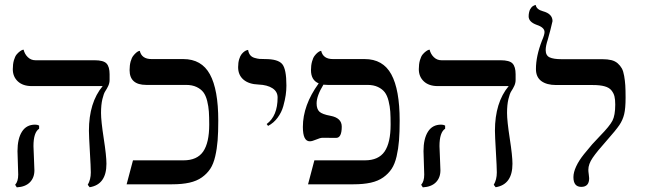

<svg xmlns="http://www.w3.org/2000/svg" viewBox="-20 -766 2683 798"><path d="M119.1 -158.7Q119.1 -149.4 121.1 -108.6Q123 -67.9 123 -58.1Q123 -27.3 104.2 -8.3Q85.4 10.7 49.8 12.7L43 2Q55.7 -11.7 55.7 -40.5Q55.7 -49.8 54.2 -89.1Q52.7 -128.4 52.7 -137.7Q52.7 -189.5 71.3 -218.8Q89.8 -248 126 -248Q135.7 -248 142.6 -244.1V-231Q119.1 -215.8 119.1 -158.7ZM399.9 -296.4Q399.9 -263.7 411.1 -190.9Q422.4 -118.2 422.4 -85.4Q422.4 1 352.5 12.2L344.7 2Q357.4 -19.5 357.4 -49.3Q357.4 -70.3 353.5 -136Q349.6 -201.7 349.6 -222.7Q349.6 -339.8 406.7 -408.2H111.8Q75.2 -408.2 54.2 -427.7Q33.2 -447.3 33.2 -478.5Q33.2 -499.5 37.8 -515.6Q42.5 -531.7 49.1 -539.6Q55.7 -547.4 62.3 -552.2Q68.8 -557.1 73.2 -558.6L78.1 -559.6Q82.5 -541 95.7 -528.3Q108.9 -515.6 127 -515.6H372.6Q410.2 -515.6 422.9 -502Q435.5 -488.3 435.5 -457.5V-433.6Q435.5 -420.9 429.9 -408.9Q424.3 -397 417.7 -387.2Q411.1 -377.4 405.5 -353.8Q399.9 -330.1 399.9 -296.4Z M849.6 -248Q849.6 -280.3 848.1 -302Q846.7 -323.7 841.1 -346.4Q835.4 -369.1 825.2 -382.6Q814.9 -396 796.9 -404.5Q778.8 -413.1 753.4 -413.1H587.9Q518.6 -413.1 518.6 -474.6Q518.6 -494.6 522.9 -510.3Q527.3 -525.9 533.7 -533.9Q540 -542 546.1 -547.1Q552.2 -552.2 556.6 -553.7L561 -554.7Q568.8 -520.5 609.9 -520.5H741.7Q817.9 -520.5 852.5 -457Q887.2 -393.6 887.2 -264.6Q887.2 -216.3 884.5 -182.1Q881.8 -147.9 874.5 -116.2Q867.2 -84.5 853.8 -64.2Q840.3 -43.9 819.1 -28.8Q797.9 -13.7 767.3 -6.8Q736.8 0 695.3 0H506.3L532.7 -99.6H742.7Q799.3 -99.6 824.5 -136.2Q849.6 -172.9 849.6 -248Z M1094.2 -242.7 1088.4 -250.5Q1133.8 -284.2 1133.8 -360.8Q1133.8 -385.3 1112.5 -399.2Q1091.3 -413.1 1054.7 -414.6Q1014.2 -416 991.9 -435.1Q969.7 -454.1 969.7 -486.8Q969.7 -505.9 974.1 -520Q978.5 -534.2 984.4 -541.3Q990.2 -548.3 996.3 -552.5Q1002.4 -556.6 1006.8 -557.6L1011.2 -558.6Q1013.2 -545.4 1019.8 -537.1Q1026.4 -528.8 1038.1 -525.4Q1049.8 -522 1058.3 -521.2Q1066.9 -520.5 1082 -520.5Q1135.7 -520.5 1153.1 -499.5Q1170.4 -478.5 1170.4 -410.6Q1170.4 -391.1 1167.5 -370.8Q1164.6 -350.6 1157.5 -325Q1150.4 -299.3 1134 -277.1Q1117.7 -254.9 1094.2 -242.7Z M1603.5 -248Q1603.5 -280.3 1602.1 -302Q1600.6 -323.7 1595 -346.4Q1589.4 -369.1 1579.1 -382.6Q1568.8 -396 1550.8 -404.5Q1532.7 -413.1 1507.3 -413.1H1341.8Q1332.5 -413.1 1324.2 -414.1Q1295.9 -367.7 1295.9 -336.4Q1295.9 -313 1307.4 -302Q1318.8 -291 1353.5 -284.7Q1400.4 -275.9 1400.4 -239.7Q1400.4 -192.9 1377 -192.9Q1370.6 -192.9 1351.1 -193.1Q1331.5 -193.4 1321.3 -193.4Q1311 -193.4 1294.2 -186Q1277.3 -178.7 1267.6 -178.7Q1238.8 -178.7 1238.8 -238.3Q1238.8 -328.6 1304.2 -418.9Q1304.2 -418.9 1304.7 -419.4Q1272.5 -432.6 1272.5 -474.6Q1272.5 -494.6 1276.9 -510.3Q1281.2 -525.9 1287.4 -533.9Q1293.5 -542 1299.8 -547.1Q1306.2 -552.2 1310.5 -553.7L1314.9 -554.7Q1322.8 -520.5 1363.8 -520.5H1495.6Q1571.8 -520.5 1606.4 -457Q1641.1 -393.6 1641.1 -264.6Q1641.1 -216.3 1638.4 -182.1Q1635.7 -147.9 1628.4 -116.2Q1621.1 -84.5 1607.7 -64.2Q1594.2 -43.9 1573 -28.8Q1551.8 -13.7 1521.2 -6.8Q1490.7 0 1449.2 0H1260.3L1286.6 -99.6H1496.6Q1553.2 -99.6 1578.4 -136.2Q1603.5 -172.9 1603.5 -248Z M1806.6 -158.7Q1806.6 -149.4 1808.6 -108.6Q1810.5 -67.9 1810.5 -58.1Q1810.5 -27.3 1791.7 -8.3Q1772.9 10.7 1737.3 12.7L1730.5 2Q1743.2 -11.7 1743.2 -40.5Q1743.2 -49.8 1741.7 -89.1Q1740.2 -128.4 1740.2 -137.7Q1740.2 -189.5 1758.8 -218.8Q1777.3 -248 1813.5 -248Q1823.2 -248 1830.1 -244.1V-231Q1806.6 -215.8 1806.6 -158.7ZM2087.4 -296.4Q2087.4 -263.7 2098.6 -190.9Q2109.9 -118.2 2109.9 -85.4Q2109.9 1 2040 12.2L2032.2 2Q2044.9 -19.5 2044.9 -49.3Q2044.9 -70.3 2041 -136Q2037.1 -201.7 2037.1 -222.7Q2037.1 -339.8 2094.2 -408.2H1799.3Q1762.7 -408.2 1741.7 -427.7Q1720.7 -447.3 1720.7 -478.5Q1720.7 -499.5 1725.3 -515.6Q1730 -531.7 1736.6 -539.6Q1743.2 -547.4 1749.8 -552.2Q1756.3 -557.1 1760.7 -558.6L1765.6 -559.6Q1770 -541 1783.2 -528.3Q1796.4 -515.6 1814.5 -515.6H2060.1Q2097.7 -515.6 2110.4 -502Q2123 -488.3 2123 -457.5V-433.6Q2123 -420.9 2117.4 -408.9Q2111.8 -397 2105.2 -387.2Q2098.6 -377.4 2093 -353.8Q2087.4 -330.1 2087.4 -296.4Z M2248 -558.1Q2248 -535.2 2264.4 -527.6Q2280.8 -520 2313.5 -520H2483.4Q2505.4 -520 2521 -516.1Q2536.6 -512.2 2547.4 -502.7Q2558.1 -493.2 2564.5 -481.7Q2570.8 -470.2 2574.2 -450.4Q2577.6 -430.7 2578.9 -410.9Q2580.1 -391.1 2580.1 -360.8Q2580.1 -315.4 2574.2 -291.3Q2568.4 -267.1 2554.2 -246.1Q2540 -225.1 2501.5 -181.6Q2461.4 -136.7 2443.4 -110.4Q2425.3 -84 2425.3 -60.5Q2425.3 -53.2 2427 -41.7Q2428.7 -30.3 2428.7 -25.4Q2428.7 10.7 2396 10.7Q2363.3 10.7 2363.3 -29.8Q2363.3 -49.8 2374.8 -74.5Q2386.2 -99.1 2407.2 -125.2Q2428.2 -151.4 2441.4 -166.3Q2454.6 -181.2 2473.6 -200.7Q2513.7 -241.7 2525.4 -264.2Q2537.1 -286.6 2537.1 -331.5Q2537.1 -352.1 2533.9 -365.2Q2530.8 -378.4 2521.5 -390.1Q2512.2 -401.9 2493.2 -407.2Q2474.1 -412.6 2443.8 -412.6H2291.5Q2252 -412.6 2229.7 -429.2Q2207.5 -445.8 2207.5 -479Q2207.5 -532.7 2232.4 -596.7Q2243.2 -621.6 2243.2 -632.8Q2243.2 -651.9 2210.9 -662.6Q2177.2 -674.8 2177.2 -697.8Q2177.2 -707 2179 -714.6Q2180.7 -722.2 2183.1 -726.8Q2185.5 -731.4 2188.7 -735.1Q2191.9 -738.8 2195.1 -740.7Q2198.2 -742.7 2200.7 -743.7Q2203.1 -744.6 2205.1 -745.1L2206.5 -745.6Q2209.5 -726.6 2236.8 -719.2Q2276.4 -708.5 2276.4 -678.2Q2276.4 -675.8 2267.8 -642.3Q2259.3 -608.9 2256.8 -601.6Q2248 -575.2 2248 -558.1Z"/></svg>

Font: Libertinage
Style: f
Weight: 400
Designer: OSP
Foundry: OSP
Version: Version 1.0; 2008; OFL relea